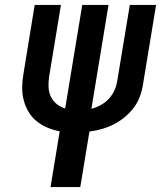

<svg xmlns="http://www.w3.org/2000/svg" viewBox="-20 -755 650 775"><path d="M184 0 221 -225Q195 -230 171 -240Q147 -250 127.5 -266Q108 -282 95 -304Q82 -326 75.5 -351.5Q69 -377 69.5 -404Q70 -431 75 -459L120 -735H226L178 -444Q175 -423 176 -402.5Q177 -382 185.5 -364.5Q194 -347 209 -335Q224 -323 243 -317L312 -735H418L349 -316Q369 -321 387 -331Q405 -341 419 -356Q433 -371 441.5 -389.5Q450 -408 453 -427L504 -735H610L557 -413Q553 -388 544 -364Q535 -340 519 -319Q503 -298 482 -281Q461 -264 438 -252.5Q415 -241 390 -234Q365 -227 341 -224L304 0Z"/></svg>

Font: Iosevka Extended Oblique
Style: Bold
Weight: 700
Width: 7
Italic angle: -9°
Monospace: yes
Designer: Belleve Invis
Foundry: Belleve Invis
Version: Version 32.5.0; ttfautohint (v1.8.4)